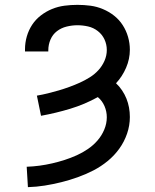

<svg xmlns="http://www.w3.org/2000/svg" viewBox="-20 -763 640 791"><path d="M95 8 90 -76Q117 -77 143 -80.5Q169 -84 195 -90Q221 -96 246 -104Q271 -112 295.5 -123Q320 -134 342 -149Q364 -164 381.5 -184Q399 -204 409.5 -229Q420 -254 420 -280Q420 -304 410.5 -326Q401 -348 383 -363Q329 -333 269.5 -315Q210 -297 149 -286L132 -369Q155 -373 177.5 -378.5Q200 -384 222 -390.5Q244 -397 266 -405Q288 -413 309 -422.5Q330 -432 350 -444.5Q370 -457 385.5 -474Q401 -491 410.5 -512.5Q420 -534 420 -557Q420 -580 410.5 -600.5Q401 -621 383 -635Q365 -649 343 -654Q321 -659 299 -659Q277 -659 254.5 -653.5Q232 -648 214.5 -634.5Q197 -621 188 -600Q179 -579 179 -556V-551H83V-560Q83 -587 90.5 -613Q98 -639 112.5 -661Q127 -683 148.5 -699.5Q170 -716 194.5 -726Q219 -736 245.5 -739.5Q272 -743 299 -743Q326 -743 352.5 -739.5Q379 -736 404 -725.5Q429 -715 450 -698.5Q471 -682 485.5 -659.5Q500 -637 507.5 -611Q515 -585 515 -558Q515 -520 499.5 -484Q484 -448 458 -420Q472 -407 483 -390.5Q494 -374 501 -356.5Q508 -339 511.5 -320Q515 -301 515 -281Q515 -246 503.5 -212.5Q492 -179 471.5 -150.5Q451 -122 423.5 -99.5Q396 -77 365 -61Q334 -45 300.5 -33Q267 -21 233 -12.5Q199 -4 164.5 1.5Q130 7 95 8Z"/></svg>

Font: Iosevka Medium Extended
Style: Regular
Weight: 500
Width: 7
Monospace: yes
Designer: Belleve Invis
Foundry: Belleve Invis
Version: Version 32.5.0; ttfautohint (v1.8.4)